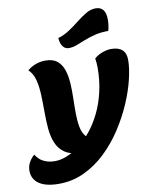

<svg xmlns="http://www.w3.org/2000/svg" viewBox="-175 -959 999 1241"><g transform="rotate(-10 325.0 -338.0)"><path d="M110 200Q25 200 -19.5 169.5Q-64 139 -64 83Q-64 53 -48.5 26.5Q-33 0 -15 -13Q-5 4 11.5 18.5Q28 33 53 42Q78 51 112 51Q148 51 189 34.5Q230 18 272 -14Q314 -46 352.5 -93.5Q391 -141 421 -202Q451 -263 468.5 -337.5Q486 -412 486 -499Q486 -513 484.5 -528.5Q483 -544 481 -557Q501 -576 532.5 -588Q564 -600 592 -600Q640 -600 664.5 -578Q689 -556 689 -512Q689 -458 671.5 -385Q654 -312 619.5 -232Q585 -152 535 -75Q485 2 420.5 64Q356 126 278 163Q200 200 110 200ZM284 25Q218 25 180.5 0Q143 -25 125 -68Q107 -111 102.5 -164.5Q98 -218 98 -275Q98 -332 96 -386.5Q94 -441 82.5 -485.5Q71 -530 42 -557Q95 -600 161 -600Q210 -600 238 -577Q266 -554 279 -515Q292 -476 295 -427.5Q298 -379 296.5 -327Q295 -275 295.5 -226.5Q296 -178 303.5 -139Q311 -100 331 -77Q351 -54 390 -54ZM325 -653Q301 -653 286 -673Q271 -693 269 -729Q308 -740 343.5 -763.5Q379 -787 411.5 -813Q444 -839 475.5 -857.5Q507 -876 539 -876Q605 -876 605 -791Q605 -774 602.5 -755Q600 -736 595 -718Q544 -718 505 -708Q466 -698 435 -685.5Q404 -673 377.5 -663Q351 -653 325 -653Z"/></g></svg>

Font: Lemonada
Style: Regular
Weight: 400
Designer: Mohamed Gaber (Arabic), Eduardo Tunni (Latin)
Foundry: Kief Type Foundry
Version: Version 4.005